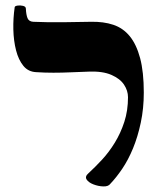

<svg xmlns="http://www.w3.org/2000/svg" viewBox="-20 -672 585 705"><path d="M34 -646Q35 -650 44.5 -651.5Q54 -653 64.5 -650.5Q75 -648 75 -640Q76 -618 81 -605.5Q86 -593 102 -592Q128 -591 154.5 -590.5Q181 -590 218.5 -590.5Q256 -591 314 -592Q360 -593 396 -581Q432 -569 456.5 -539Q481 -509 494.5 -458.5Q508 -408 508 -332Q508 -274 497 -222Q486 -170 468.5 -127.5Q451 -85 429 -52.5Q407 -20 385 3Q378 13 359.5 12.5Q341 12 323 5Q305 -2 298 -13Q291 -24 305 -36Q329 -58 354.5 -85.5Q380 -113 401.5 -148Q423 -183 436.5 -224.5Q450 -266 450 -315Q450 -339 435.5 -361Q421 -383 389 -397Q357 -411 306 -409Q273 -408 240.5 -406.5Q208 -405 176 -405Q144 -405 114 -407Q84 -408 66 -430Q48 -452 39 -487Q30 -522 29 -563.5Q28 -605 34 -646Z"/></svg>

Font: Noto Rashi Hebrew ExtraBold
Style: Regular
Weight: 800
Version: Version 1.006